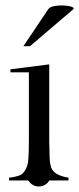

<svg xmlns="http://www.w3.org/2000/svg" viewBox="-20 -656 288 698"><path d="M18 -404 159 -422V-140L160 -103Q160 -68 164 -55Q167 -39 179 -29Q194 -16 229 -10V0H159Q154 10 143.5 16Q133 22 121 22Q109 22 99 16Q89 10 83 0H13V-10Q39 -13 55 -20Q68 -28 75 -44Q82 -57 83 -78Q84 -89 84.5 -105.5Q85 -122 85 -144V-393H18V-394ZM155 -622Q161 -631 178 -634Q195 -637 212.5 -636Q230 -635 241 -631Q252 -627 246 -622L89 -488H65Z"/></svg>

Font: Wachinanga
Style: Regular
Weight: 400
Designer: deFharo
Foundry: deFharo
Version: Wachinanga: Version 2.001 2013